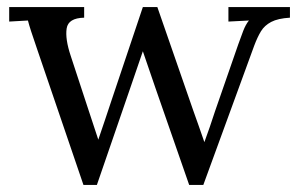

<svg xmlns="http://www.w3.org/2000/svg" viewBox="-20 -520 841 543"><path d="M216 3 85 -381Q74 -413 68 -431.5Q62 -450 59 -462L6 -459V-500H218V-470Q173 -469 168.5 -439.5Q164 -410 180 -362L226 -222Q234 -198 242 -173.5Q250 -149 258 -125Q267 -152 276.5 -179.5Q286 -207 295 -235L384 -500H425L526 -209Q534 -187 542 -164Q550 -141 558 -118Q566 -140 573.5 -161.5Q581 -183 588 -205L654 -395Q661 -415 668 -433Q675 -451 684 -462L626 -459V-500H800V-470Q766 -468 747 -458Q728 -448 718 -431.5Q708 -415 699 -391L555 3H515L420 -270Q411 -296 402 -322.5Q393 -349 384 -375Q375 -349 366 -322.5Q357 -296 348 -270L254 3Z"/></svg>

Font: Lora
Style: Regular
Weight: 400
Designer: Olga Karpushina, Alexei Vanyashin (Cyrillic)
Foundry: Cyreal
Version: Version 3.005; ttfautohint (v1.8.4.7-5d5b)